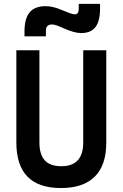

<svg xmlns="http://www.w3.org/2000/svg" viewBox="-20 -950 626 980"><path d="M291 9.8Q63.5 9.8 63.5 -222.7V-693.4H181.2V-222.7Q181.2 -162.1 208.3 -131.8Q235.4 -101.6 293 -101.6Q404.8 -101.6 404.8 -222.7V-693.4H522.5V-222.7Q522.5 -106.4 463.6 -48.3Q404.8 9.8 291 9.8ZM105 -764.6V-789.1Q105 -855.5 131.3 -887Q157.7 -918.5 212.4 -918.5Q231.9 -918.5 251.5 -913.8Q271 -909.2 294.4 -899.4Q321.8 -888.2 336.9 -882.6Q352.1 -877 361.8 -877Q381.8 -877 381.8 -903.3V-930.2H490.7V-905.8Q490.7 -842.3 467.3 -811.8Q443.8 -781.2 394 -781.2Q359.9 -781.2 304.7 -805.7Q284.7 -814.9 270 -820.1Q255.4 -825.2 245.6 -825.2Q214.4 -825.2 214.4 -793.9V-764.6Z"/></svg>

Font: Cascadia Mono PL SemiBold
Style: Regular
Weight: 600
Monospace: yes
Designer: Aaron Bell
Foundry: Saja Typeworks
Version: Version 2404.023; ttfautohint (v1.8.4)